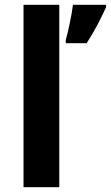

<svg xmlns="http://www.w3.org/2000/svg" viewBox="-20 -780 462 800"><path d="M422 -750Q407 -717 387 -678.5Q367 -640 341 -600H254V-613Q262 -642 271 -685Q280 -728 284 -760H422ZM227 0H78V-760H227Z"/></svg>

Font: Noto Sans Duployan
Style: Bold
Weight: 700
Designer: David Corbett
Foundry: David Corbett
Version: Version 3.001